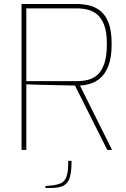

<svg xmlns="http://www.w3.org/2000/svg" viewBox="-20 -752 632 963"><path d="M88 0V-732H364Q394 -732 424.5 -725.5Q455 -719 481.5 -699Q508 -679 524 -639Q540 -599 540 -532Q540 -465 524.5 -424Q509 -383 484.5 -361.5Q460 -340 432.5 -332Q405 -324 381 -323L542 0H518L356 -323Q336 -323 305 -324Q274 -325 238.5 -325.5Q203 -326 169.5 -327Q136 -328 112 -329V0ZM112 -345H364Q394 -345 421 -351.5Q448 -358 469.5 -377.5Q491 -397 503.5 -434Q516 -471 516 -532Q516 -590 503 -625Q490 -660 468.5 -678.5Q447 -697 420 -703.5Q393 -710 364 -710H112ZM208 191V181L240 178Q267 175 285.5 167Q304 159 313.5 134Q323 109 322 55H339Q339 105 331 135Q323 165 300.5 178Q278 191 235 191Z"/></svg>

Font: Exo Thin Thin
Style: Regular
Weight: 250
Version: Version 2.000